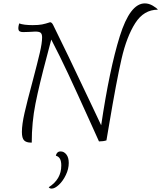

<svg xmlns="http://www.w3.org/2000/svg" viewBox="-20 -825 950 1131"><path d="M910 -768Q827 -768 776.5 -688.5Q726 -609 696 -478.5Q666 -348 623 -92L607 2Q588 8 563 8L517 -94Q428 -291 380.5 -392.5Q333 -494 282 -592L256 -493Q211 -325 189 -214.5Q167 -104 167 15H162Q135 15 122 2Q109 -11 109 -48Q109 -91 124.5 -159.5Q140 -228 173 -350Q201 -456 214.5 -514Q228 -572 228 -605Q228 -624 220 -631.5Q212 -639 188 -639Q179 -639 151 -637L116 -636Q103 -636 95.5 -640.5Q88 -645 88 -660Q88 -670 93 -687Q120 -677 172 -677Q207 -677 227.5 -681Q248 -685 275 -694Q285 -694 293 -678Q360 -544 524 -197L576 -87Q625 -417 685.5 -611Q746 -805 833 -805Q857 -805 880 -791.5Q903 -778 910 -768ZM267 278Q341 231 341 150Q341 125 333.5 111Q326 97 309 92Q311 81 318 74Q325 67 337 67Q357 67 371 85Q385 103 385 135Q385 170 368 205.5Q351 241 327 263.5Q303 286 284 286Q273 286 267 278Z"/></svg>

Font: Charmonman
Style: Regular
Weight: 400
Designer: Ekaluck Peanpanawate
Foundry: Cadson Demak Co.,Ltd.
Version: Version 1.000; ttfautohint (v1.6)